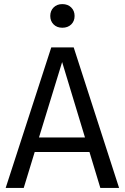

<svg xmlns="http://www.w3.org/2000/svg" viewBox="-20 -920 611 940"><path d="M285.2 -784.2Q258.8 -784.2 242.4 -800.5Q226.1 -816.9 226.1 -841.8Q226.1 -867.2 242.4 -883.5Q258.8 -899.9 285.2 -899.9Q312 -899.9 328.6 -883.5Q345.2 -867.2 345.2 -841.8Q345.2 -816.4 328.6 -800.3Q312 -784.2 285.2 -784.2ZM471.2 0 418 -175.8H149.9L96.2 0H7.8L231 -688H340.8L563 0ZM170.9 -247.1H396L284.2 -616.2Z"/></svg>

Font: Fira Sans Book
Style: Regular
Weight: 350
Designer: Carrois Corporate & Edenspiekermann AG
Foundry: Carrois Corporate GbR & Edenspiekermann AG
Version: Version 4.203;PS 004.203;hotconv 1.0.88;makeotf.lib2.5.64775